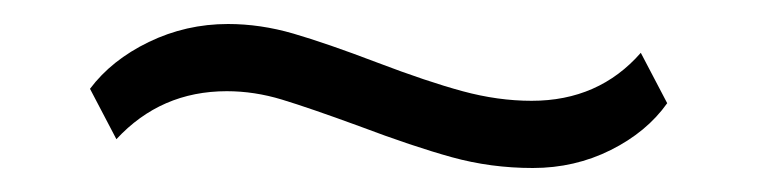

<svg xmlns="http://www.w3.org/2000/svg" viewBox="-20 -382 631 160"><path d="M279 -277Q238 -292 215 -299Q192 -306 169 -306Q114 -306 77 -266L55 -308Q73 -332 104 -347Q135 -362 170 -362Q197 -362 224.5 -354Q252 -346 294 -330Q336 -314 365.5 -306Q395 -298 423 -298Q479 -298 514 -338L536 -296Q519 -272 489 -257Q459 -242 424 -242Q389 -242 356.5 -251Q324 -260 279 -277Z"/></svg>

Font: Taviraj Medium
Style: Regular
Weight: 500
Designer: Katatrad Team
Foundry: CadsonDemak
Version: Version 1.001